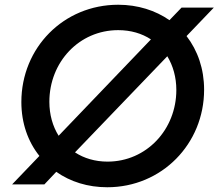

<svg xmlns="http://www.w3.org/2000/svg" viewBox="-20 -777 922 809"><path d="M432 12C661 12 840 -170 840 -399C840 -487 813 -564 766 -625L881 -745H745L694 -692C635 -733 561 -757 478 -757C248 -757 70 -576 70 -347C70 -258 98 -180 146 -120L31 0H167L217 -53C277 -11 350 12 432 12ZM188 -348C188 -515 313 -650 478 -650C531 -650 578 -636 616 -611L227 -205C202 -245 188 -294 188 -348ZM296 -135 685 -540C709 -500 723 -452 723 -398C723 -231 597 -96 433 -96C381 -96 334 -110 296 -135Z"/></svg>

Font: Mluvka SemiBold
Style: Italic
Weight: 600
Italic angle: -8°
Designer: Modified by Jiří Krblich, Original typeface by Gumpita Rahayu
Foundry: Gumpita Rahayu & Jiří Krblich
Version: Version 2.000;Glyphs 3.1.1 (3134)